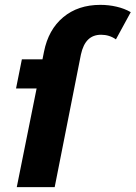

<svg xmlns="http://www.w3.org/2000/svg" viewBox="-20 -770 558 790"><path d="M49 0 161 -557Q179 -648 240 -699Q301 -750 393 -750Q427 -750 459.5 -742.5Q492 -735 518 -720L457 -608Q430 -627 396 -627Q363 -627 342.5 -607Q322 -587 313 -546L205 0ZM46 -406 70 -526H252L228 -406Z"/></svg>

Font: Montserrat Thin
Style: Bold Italic
Weight: 700
Italic angle: -11.3°
Version: Version 9.000